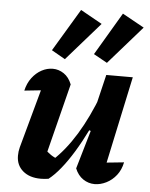

<svg xmlns="http://www.w3.org/2000/svg" viewBox="-55 -833 691 887"><g transform="rotate(5 290.5 -390.0)"><path d="M267 -441 184 -112 173 -136Q188 -120 205 -108.5Q222 -97 240 -92L214 -86Q271 -138 320.5 -218.5Q370 -299 412 -410L425 -359Q400 -297 372 -240Q344 -183 315 -135.5Q286 -88 257.5 -53Q229 -18 203 2Q184 5 167 5Q115 5 84 -21.5Q53 -48 53 -92Q53 -112 58 -131L150 -466L216 -410Q171 -406 132 -402Q93 -398 56 -394Q64 -429 83 -454Q102 -479 127 -492.5Q152 -506 179 -506Q206 -506 230 -490Q254 -474 267 -441ZM326 -57 378 -235 365 -240 427 -499H550L450 -31L425 -92Q457 -95 485.5 -98Q514 -101 544 -104Q537 -69 517.5 -44Q498 -19 471 -5.5Q444 8 417 8Q388 8 363.5 -8.5Q339 -25 326 -57ZM285 -788 385 -732 230 -555 167 -591ZM479 -788 580 -732 425 -555 362 -590Z"/></g></svg>

Font: Piazzolla Thin ExtraBold
Style: Italic
Weight: 800
Italic angle: -11.3°
Version: Version 2.005